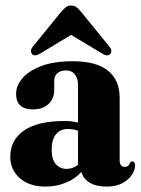

<svg xmlns="http://www.w3.org/2000/svg" viewBox="-20 -680 522 710"><path d="M18 -100.5Q18 -161.5 68.2 -197Q118.5 -232.5 219 -232.5Q247 -232.5 268.5 -226.5V-365.5Q268.5 -391 256.8 -405.2Q245 -419.5 224.5 -419.5Q203.5 -419.5 192 -409Q180.5 -398.5 180.5 -382.5V-347.5Q180.5 -315 159.2 -295.2Q138 -275.5 101.5 -275.5Q39.5 -275.5 39.5 -333.5Q39.5 -363 62.8 -390.5Q86 -418 132.5 -435.8Q179 -453.5 248.5 -453.5Q337 -453.5 379.8 -418.2Q422.5 -383 422.5 -319V-87.5Q422.5 -63 441.5 -63Q456.5 -63 461.5 -79Q464 -83 469 -83Q479.5 -83 479.5 -68Q479.5 -52 468 -34Q456.5 -16 433.2 -3Q410 10 374 10Q334.5 10 310.5 -5.2Q286.5 -20.5 281 -44.5Q258.5 -18.5 223.2 -4.2Q188 10 148 10Q89 10 53.5 -21Q18 -52 18 -100.5ZM171 -126.5Q171 -91 186.2 -73.2Q201.5 -55.5 226.5 -55.5Q249 -55.5 268.5 -70.5V-196.5Q251.5 -203 230.5 -203Q202.5 -203 186.8 -183.2Q171 -163.5 171 -126.5ZM387 -479.5Q376.5 -470 357.5 -482L243 -551L128.5 -482Q109.5 -470 99 -479.5Q95 -483.5 94.5 -491Q94 -498.5 101 -507L205.5 -635.5Q215 -646.5 223 -653Q231 -659.5 243 -659.5Q255 -659.5 263.2 -653Q271.5 -646.5 280.5 -635.5L385 -507Q392 -498.5 391.8 -491.2Q391.5 -484 387 -479.5Z"/></svg>

Font: Fraunces 144pt S050
Style: Bold
Weight: 700
Version: Version 1.000; ttfautohint (v1.8.3)